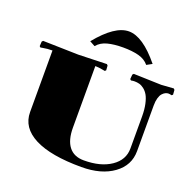

<svg xmlns="http://www.w3.org/2000/svg" viewBox="-168 -1160 1355 1349"><g transform="rotate(20 510.0 -485.0)"><path d="M377 -810.1 336.9 -832Q465.8 -990.2 569.8 -990.2Q674.3 -990.2 803.2 -832L763.2 -810.1Q734.9 -844.7 686 -857.4Q637.2 -870.1 569.8 -870.1Q502.9 -870.1 454.1 -857.4Q405.3 -844.7 377 -810.1ZM910.2 -714.8 1002 -721.2 1009.8 -712.9 1012.2 -678.2 1003.9 -670.9Q988.3 -674.8 980 -674.8Q968.8 -674.8 957.5 -669.4Q946.3 -664.1 935.1 -651.9Q923.8 -639.6 917 -616Q910.2 -592.3 910.2 -560.1V-219.2Q910.2 -111.8 819.3 -45.9Q728.5 20 580.1 20Q350.6 20 230.2 -41.7Q109.9 -103.5 109.9 -220.2V-680.2Q72.8 -680.2 39.1 -673.8L22.9 -670.9L15.1 -678.2L17.1 -712.9L24.9 -721.2L290 -714.8L502 -721.2L509.8 -712.9L512.2 -678.2L503.9 -670.9L487.8 -673.8Q454.1 -680.2 430.2 -680.2V-220.2Q430.2 -127 468.3 -78.4Q506.3 -29.8 580.1 -29.8Q706.1 -29.8 783 -82.3Q859.9 -134.8 859.9 -220.2V-460Q859.9 -511.7 851.3 -551Q842.8 -590.3 829.6 -613.3Q816.4 -636.2 798.1 -650.4Q779.8 -664.6 762.7 -669.2Q745.6 -673.8 726.1 -673.8Q714.8 -673.8 700.2 -670.9L691.9 -678.2L694.8 -712.9L703.1 -721.2Z"/></g></svg>

Font: Yokawerad
Style: Regular
Weight: 500
Designer: gluk
Foundry: gluk
Version: Version 0.79